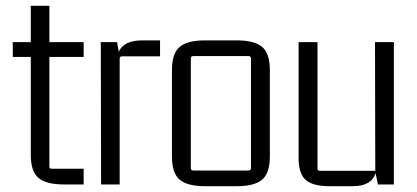

<svg xmlns="http://www.w3.org/2000/svg" viewBox="-20 -635 1434 661"><path d="M268 -490V-439H150V-62Q150 -54 158 -54H268V0H200Q139 0 112.5 -22.5Q86 -45 86 -102V-439H24V-490H86V-615H150V-490Z M470 -496H531V-441H400Q392 -441 392 -433V0H328L327 -490H383L389 -457Q406 -496 470 -496Z M572 -96V-394Q572 -451 598.5 -473.5Q625 -496 686 -496H795Q856 -496 882.5 -473.5Q909 -451 909 -394V-96Q909 -39 882.5 -16.5Q856 6 795 6H686Q625 6 598.5 -16.5Q572 -39 572 -96ZM835 -442H646Q637 -442 637 -434V-56Q637 -48 646 -48H835Q844 -48 844 -56V-434Q844 -442 835 -442Z M1194 6H1114Q1057 6 1032.5 -15.5Q1008 -37 1008 -91V-490H1073V-55Q1073 -47 1081 -47H1272L1271 -490H1336V0H1281L1273 -39Q1259 6 1194 6Z"/></svg>

Font: Gemunu Libre Light
Style: Regular
Weight: 300
Designer: Puspanada Ekanayake, Sola Matas, Pathum Egodawatta, Kosala Senevirathne
Foundry: mooniak
Version: Version 1.100